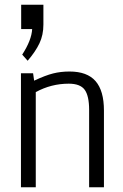

<svg xmlns="http://www.w3.org/2000/svg" viewBox="-20 -790 521 810"><path d="M163.1 -686.5Q163.1 -642.6 146.5 -607.4Q129.9 -572.3 96.7 -533.7L73.7 -559.6Q113.3 -620.6 115.7 -667.5H69.3V-770H163.1ZM130.9 -401.4V0H68.4V-481H119.6L124 -449.7Q171.9 -472.2 204.1 -480.2Q236.3 -488.3 273.4 -488.3Q347.7 -488.3 383.1 -447.8Q418.5 -407.2 418.5 -323.7V0H356V-326.2Q356 -385.7 337.2 -411.4Q318.4 -437 270 -437Q195.8 -437 130.9 -401.4Z"/></svg>

Font: Anaheim
Style: Regular
Weight: 400
Designer: vernon adams
Foundry: vernon adams
Version: Version 1.002; ttfautohint (v0.93.5-3d13) -l 8 -r 50 -G 200 